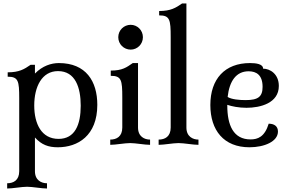

<svg xmlns="http://www.w3.org/2000/svg" viewBox="-20 -829 1658 1099"><path d="M317 -468C273 -468 223 -452 180 -408V-458H155C119 -433 90 -415 24 -415V-390C85 -390 90 -366 90 -266V151C90 203 57 220 21 220V250C52 250 104 240 135 240C166 240 218 250 249 250V220C217 220 180 203 180 151V-42C218 0 257 14 311 14C425 14 537 -52 537 -229C537 -364 472 -468 317 -468ZM312 -422C412 -422 442 -327 442 -224C442 -115 409 -34 315 -34C217 -34 176 -121 176 -225C176 -333 220 -422 312 -422Z M657 -616C657 -576 689 -545 728 -545C766 -545 798 -576 798 -616C798 -656 766 -687 728 -687C689 -687 657 -656 657 -616ZM770 -468H740C704 -443 680 -425 614 -425V-395C675 -395 680 -371 680 -271V-99C680 -47 647 -30 611 -30V0C642 0 694 -10 725 -10C756 -10 808 0 839 0V-30C807 -30 770 -47 770 -99Z M1047 -809H1022C986 -784 957 -766 891 -766V-741C952 -741 957 -717 957 -617V-99C957 -47 924 -30 888 -30V0C919 0 971 -10 1002 -10C1033 -10 1085 0 1116 0V-30C1084 -30 1047 -47 1047 -99Z M1414 -31C1316 -31 1281 -112 1281 -225V-229C1307 -220 1347 -212 1391 -212C1469 -212 1576 -238 1576 -337C1576 -406 1525 -436 1486 -436C1486 -463 1445 -468 1411 -468C1267 -468 1184 -377 1184 -228C1184 -83 1261 14 1408 14C1493 14 1571 -19 1571 -76C1571 -107 1549 -121 1518 -121C1495 -45 1455 -31 1414 -31ZM1403 -421C1448 -421 1483 -399 1483 -332C1483 -276 1458 -256 1386 -256C1350 -256 1305 -260 1283 -274C1293 -365 1332 -421 1403 -421Z"/></svg>

Font: Milonga
Style: Regular
Weight: 400
Designer: Pablo Impallari, Brenda Gallo, Rodrigo Fuenzalida
Foundry: Pablo Impallari, Brenda Gallo, Rodrigo Fuenzalida
Version: Version 1.000